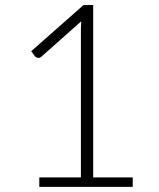

<svg xmlns="http://www.w3.org/2000/svg" viewBox="-20 -730 620 750"><path d="M133.5 -37H296V-611Q296 -628 297.5 -647L141.5 -508.5Q134.5 -502.5 127.5 -504Q120.5 -505.5 116.5 -510L102 -530L306.5 -710.5H344V-37H498.5V0H133.5Z"/></svg>

Font: Lato Light
Style: Regular
Weight: 300
Designer: Lukasz Dziedzic
Foundry: tyPoland Lukasz Dziedzic
Version: Version 2.007; 2014-02-27